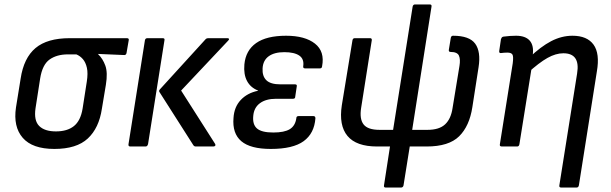

<svg xmlns="http://www.w3.org/2000/svg" viewBox="-20 -660 2751 865"><path d="M225 11Q126 11 82.5 -39Q39 -89 52 -176L73 -306Q87 -399 140 -443.5Q193 -488 294 -488H551Q562 -488 560 -479L550 -421Q548 -412 540 -412L422 -417V-416Q443 -396 454.5 -364.5Q466 -333 457 -278L439 -170Q426 -83 375.5 -36Q325 11 225 11ZM232 -68Q283 -68 313 -92Q343 -116 352 -170L371 -292Q377 -330 371.5 -354.5Q366 -379 353.5 -393.5Q341 -408 324 -415H286Q236 -415 203.5 -392Q171 -369 161 -307L140 -172Q132 -117 156.5 -92.5Q181 -68 232 -68Z M862 0Q855 0 851 -6L698 -246Q695 -251 700 -257L906 -483Q910 -488 920 -488H1005Q1010 -488 1011.5 -485Q1013 -482 1008 -477L796 -252L949 -12Q952 -7 949.5 -3.5Q947 0 941 0ZM567 0Q557 0 559 -11L633 -479Q635 -488 644 -488H713Q723 -488 721 -479L647 -11Q644 0 636 0Z M1200 11Q1108 11 1067 -24Q1026 -59 1032 -129Q1035 -178 1064.5 -209.5Q1094 -241 1142 -251L1143 -252Q1109 -265 1093 -295Q1077 -325 1081 -370Q1087 -433 1134 -466Q1181 -499 1269 -499Q1354 -499 1399 -463.5Q1444 -428 1431 -361Q1430 -352 1422 -352H1354Q1345 -352 1346 -361Q1351 -394 1328.5 -409.5Q1306 -425 1261 -425Q1216 -425 1190.5 -406.5Q1165 -388 1163 -352Q1161 -317 1180 -298.5Q1199 -280 1243 -280H1309Q1319 -280 1317 -271L1310 -224Q1310 -215 1300 -215H1224Q1178 -215 1151 -195Q1124 -175 1121 -138Q1117 -99 1138 -81Q1159 -63 1211 -63Q1261 -63 1285.5 -78Q1310 -93 1315 -127Q1315 -137 1325 -137H1392Q1401 -137 1401 -127Q1396 -59 1348 -24Q1300 11 1200 11Z M1718 185Q1708 185 1710 175L1737 0H1679Q1585 0 1545.5 -47.5Q1506 -95 1520 -186L1568 -479Q1570 -488 1578 -488H1647Q1656 -488 1655 -479L1607 -174Q1599 -124 1618 -99.5Q1637 -75 1690 -75H1751L1839 -630Q1841 -640 1850 -640H1916Q1926 -640 1924 -630L1837 -75H1906Q1959 -75 1985.5 -100Q2012 -125 2019 -174L2050 -363Q2055 -393 2047.5 -409.5Q2040 -426 2010 -426Q2001 -426 2002 -435L2011 -490Q2013 -499 2021 -499Q2095 -499 2121 -463Q2147 -427 2136 -357L2108 -177Q2095 -92 2048.5 -46Q2002 0 1902 0H1826L1798 175Q1796 185 1786 185Z M2509 185Q2498 185 2500 175L2580 -329Q2595 -420 2518 -420Q2484 -420 2446.5 -399Q2409 -378 2356 -330L2364 -400Q2416 -450 2463 -474.5Q2510 -499 2559 -499Q2625 -499 2654 -459Q2683 -419 2669 -338L2588 175Q2586 185 2577 185ZM2241 0Q2230 0 2232 -10L2290 -375Q2294 -406 2288.5 -414.5Q2283 -423 2266 -423Q2259 -423 2251.5 -422.5Q2244 -422 2237 -421Q2228 -420 2229 -430L2237 -484Q2239 -489 2241 -491.5Q2243 -494 2248 -495Q2262 -497 2277.5 -498Q2293 -499 2305 -499Q2347 -499 2366.5 -477Q2386 -455 2380 -411L2376 -392V-360L2320 -10Q2318 0 2310 0Z"/></svg>

Font: Sofia Sans Semi Condensed Medium
Style: Italic
Weight: 500
Italic angle: -9°
Version: Version 4.100